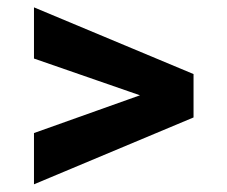

<svg xmlns="http://www.w3.org/2000/svg" viewBox="-20 -558 606 512"><path d="M70.6 -401.9V-538.4L496.1 -360.5V-262.2L382.6 -293.7ZM382.8 -314.4 496.1 -342.6V-244.8L70.6 -66.5V-203.2Z"/></svg>

Font: Heebo
Style: Regular
Weight: 400
Designer: Oded Ezer
Foundry: Ezer Type House
Version: Version 3.100